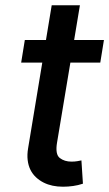

<svg xmlns="http://www.w3.org/2000/svg" viewBox="-20 -696 412 723"><path d="M73.5 -545.5H153.1L174.7 -676.1H280.9L259.2 -545.5H371.4L357.6 -460.2H245L195 -160.2Q187.1 -114.7 205.3 -100.9Q223 -87.4 248.9 -87.4Q261.7 -87.4 271.3 -89.1Q280.9 -90.9 286.6 -92L292.3 -4.3Q274.1 1.8 255.3 4.4Q236.5 7.1 217.3 7.1Q175.4 7.1 144.9 -8.2Q128.6 -16.3 115.6 -28.4Q102.6 -40.5 94.6 -56.6Q86.6 -72.8 84.2 -93.2Q81.7 -113.6 85.9 -138.1L139.2 -460.2H59.7Z"/></svg>

Font: Inter P Medium
Style: Italic
Weight: 500
Italic angle: 9.39999°
Designer: Rasmus Andersson
Foundry: rsms
Version: Version 3.018;git-588b23468